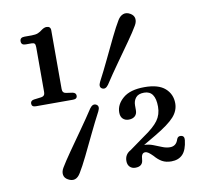

<svg xmlns="http://www.w3.org/2000/svg" viewBox="-81 -803 959 908"><g transform="rotate(-10 398.5 -349.0)"><path d="M88 -651.5Q67 -651.5 67 -670Q67 -688.5 89 -688.5H123.5Q142.5 -688.5 154 -693.2Q165.5 -698 176.5 -707Q189 -715.5 199 -715.5Q219 -715.5 219 -696V-414Q219 -395 236 -392.5L267.5 -388Q283.5 -384.5 283.5 -371Q283.5 -355 263.5 -355H85Q65 -355 65 -371Q65 -385.5 81.5 -388L117.5 -392.5Q135 -395 135 -414V-629.5Q135 -643 130.8 -647.2Q126.5 -651.5 116.5 -651.5ZM438.5 -396Q423.5 -375 407.5 -384Q392.5 -392.5 404 -416Q428.5 -462.5 453.5 -515Q478.5 -567.5 501.2 -614.2Q524 -661 541 -689Q552 -707 567.5 -712.5Q583 -718 600.5 -708Q617.5 -698.5 620 -682.5Q622.5 -666.5 611.5 -648.5Q596.5 -622.5 566.5 -580Q536.5 -537.5 502 -489Q467.5 -440.5 438.5 -396ZM336.5 -300.5Q351.5 -321.5 368 -312.5Q383.5 -303.5 371.5 -280Q347.5 -234.5 322.2 -181.8Q297 -129 274 -82Q251 -35 234 -7.5Q210.5 32 174 11.5Q157.5 2.5 155 -13.5Q152.5 -29.5 163.5 -47.5Q179 -73.5 209 -116.5Q239 -159.5 273.5 -208.2Q308 -257 336.5 -300.5ZM461.5 -25.5Q461.5 -57.5 490.5 -73L562 -124.5Q613 -159 633.2 -187Q653.5 -215 653.5 -253Q653.5 -329.5 600 -329.5Q572 -329.5 559.8 -314.5Q547.5 -299.5 547.5 -278V-254Q547.5 -236 536.5 -226.2Q525.5 -216.5 507 -216.5Q489.5 -216.5 478.8 -227Q468 -237.5 468 -257.5Q468 -295.5 502.5 -325.2Q537 -355 606 -355Q672.5 -355 704.5 -326.8Q736.5 -298.5 736.5 -254.5Q736.5 -219 710.2 -189.8Q684 -160.5 618 -121.5L557.5 -86Q579.5 -85.5 600 -77.5Q620.5 -69.5 639.5 -61.8Q658.5 -54 676.5 -54Q706.5 -54 716 -85.5Q721 -99 734.5 -98Q753.5 -96.5 751 -75Q745.5 -28 725.5 -7.5Q705.5 13 671.5 13Q645.5 13 627.2 2.8Q609 -7.5 592.5 -27Q580 -39.5 572 -45.2Q564 -51 555.5 -51Q537.5 -51 536 -20.5Q534.5 13 498.5 13Q482 13 471.8 2.8Q461.5 -7.5 461.5 -25.5Z"/></g></svg>

Font: Fraunces 9pt S050
Style: Regular
Weight: 400
Version: Version 1.000; ttfautohint (v1.8.3)